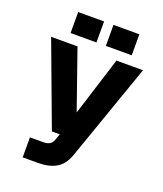

<svg xmlns="http://www.w3.org/2000/svg" viewBox="-156 -822 913 1074"><g transform="rotate(20 300.0 -285.0)"><path d="M108 150V31H184Q209 31 223.5 23.5Q238 16 246 -5L259 -42H212L27 -538H184L306 -189L416 -538H574L371 41Q350 101 307 125.5Q264 150 200 150ZM122 -595V-720H276V-595ZM332 -595V-720H486V-595Z"/></g></svg>

Font: Geist Mono ExtraBold
Style: Regular
Weight: 800
Monospace: yes
Designer: Basement.studio, Andrés Briganti, Mateo Zaragoza
Foundry: Basement.studio, Vercel, Andrés Briganti, Guido Ferreyra, Mateo Zaragoza
Version: Version 1.500; ttfautohint (v1.8.4.7-5d5b)